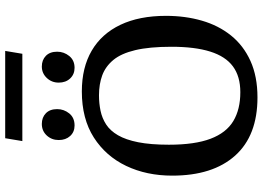

<svg xmlns="http://www.w3.org/2000/svg" viewBox="-156 -840 1011 739"><g transform="rotate(-90 349.5 -470.5)"><path d="M344 15Q197 15 120 -71Q43 -157 43 -313Q43 -412 80.5 -490.5Q118 -569 190 -615Q262 -661 367 -661Q459 -661 524 -623Q589 -585 623.5 -512.5Q658 -440 658 -337Q658 -263 639.5 -199Q621 -135 582.5 -87Q544 -39 484.5 -12Q425 15 344 15ZM364 -51Q425 -51 463.5 -79.5Q502 -108 520.5 -167Q539 -226 539 -316Q539 -401 526 -455.5Q513 -510 488 -540Q463 -570 429 -582.5Q395 -595 352 -595Q321 -595 292.5 -589Q264 -583 240 -567.5Q216 -552 198.5 -522Q181 -492 171.5 -444Q162 -396 162 -326Q162 -226 185 -165.5Q208 -105 253 -78Q298 -51 364 -51ZM458 -689Q433 -689 417 -706Q401 -723 401 -750Q401 -777 419 -796Q437 -815 463 -815Q488 -815 504 -799.5Q520 -784 520 -756Q520 -730 503.5 -709.5Q487 -689 458 -689ZM236 -689Q211 -689 195.5 -706Q180 -723 180 -750Q180 -777 197.5 -796Q215 -815 242 -815Q267 -815 283 -799.5Q299 -784 299 -756Q299 -730 282.5 -709.5Q266 -689 236 -689ZM176 -890 187 -956H523L512 -890Z"/></g></svg>

Font: Faustina Light Medium
Style: Regular
Weight: 500
Version: Version 1.200